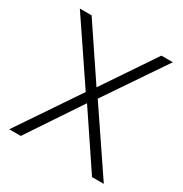

<svg xmlns="http://www.w3.org/2000/svg" viewBox="-133 -641 706 742"><g transform="rotate(30 220.0 -270.0)"><path d="M9.5 0 193.5 -272.5 12.5 -540.5H65L220.5 -309L376.5 -540.5H427.5L246.5 -273.5L431.5 0H379L219.5 -237.5L61 0Z"/></g></svg>

Font: Encode Sans SmCnd XLt
Style: Regular
Weight: 200
Width: 4
Designer: Multiple Designers
Foundry: Impallari Type
Version: Version 3.002; ttfautohint (v1.8.3) -l 8 -r 50 -G 200 -x 14 